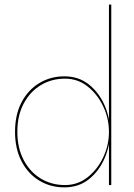

<svg xmlns="http://www.w3.org/2000/svg" viewBox="-20 -800 581 830"><path d="M451 -780V0H461V-780ZM45 -230Q45 -157 73 -103Q101 -49 149.5 -19.5Q198 10 258 10Q320 10 364 -25Q408 -60 432 -115.5Q456 -171 456 -230Q456 -290 432 -345Q408 -400 364 -435Q320 -470 258 -470Q198 -470 149.5 -440.5Q101 -411 73 -357.5Q45 -304 45 -230ZM55 -230Q55 -301 82.5 -352.5Q110 -404 156.5 -432Q203 -460 261 -460Q316 -460 358.5 -426.5Q401 -393 426 -340.5Q451 -288 451 -230Q451 -172 426 -119.5Q401 -67 358.5 -33.5Q316 0 261 0Q203 0 156.5 -28Q110 -56 82.5 -108Q55 -160 55 -230Z"/></svg>

Font: Jost Thin
Style: Regular
Weight: 250
Version: Version 3.710